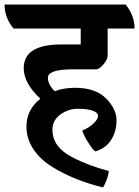

<svg xmlns="http://www.w3.org/2000/svg" viewBox="-69 -645 610 842"><path d="M354 -341H251Q141 -341 141 -304Q141 -275 171 -245Q211 -260 259 -260Q350 -260 396 -213.5Q442 -167 442 -117.5Q442 -68 418 -31Q394 6 349 19Q338 12 317.5 -20.5Q297 -53 292 -73Q319 -83 340 -102.5Q361 -122 361 -136.5Q361 -151 337.5 -159.5Q314 -168 272 -168Q230 -168 195.5 -142.5Q161 -117 161 -77Q161 -37 183 -7.5Q205 22 245 43Q317 81 408 105Q407 122 398.5 144Q390 166 383 177Q256 146 162 88Q109 56 78 10Q47 -36 47 -90Q47 -164 108 -212Q35 -280 35 -346Q35 -450 199 -450H285V-520H-10Q-49 -568 -49 -625H482Q521 -577 521 -520H403V-402Q403 -384 384.5 -362.5Q366 -341 354 -341Z"/></svg>

Font: Karma
Style: Bold
Weight: 700
Designer: Joana Correia
Foundry: Indian Type Foundry
Version: Version 1.202;PS 1.0;hotconv 1.0.78;makeotf.lib2.5.61930; tt